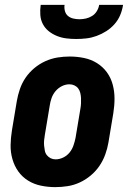

<svg xmlns="http://www.w3.org/2000/svg" viewBox="-20 -760 540 788"><path d="M207 8Q177 8 148 2Q119 -4 95 -19Q71 -34 55 -56.5Q39 -79 31 -107Q23 -135 23.5 -164.5Q24 -194 29 -225L49 -345Q53 -369 61.5 -394Q70 -419 85 -441Q100 -463 121 -480.5Q142 -498 166.5 -509Q191 -520 216 -524Q241 -528 266 -528Q296 -528 325 -522Q354 -516 378 -501Q402 -486 418.5 -463.5Q435 -441 442.5 -413Q450 -385 450 -355.5Q450 -326 445 -295L425 -175Q421 -151 412 -126Q403 -101 388 -79Q373 -57 352 -39.5Q331 -22 307 -11Q283 0 257.5 4Q232 8 207 8ZM208 -106Q224 -106 239.5 -113.5Q255 -121 265.5 -134Q276 -147 281.5 -163Q287 -179 290 -194L310 -314Q312 -325 312.5 -336Q313 -347 312.5 -357.5Q312 -368 309.5 -378.5Q307 -389 301 -397Q295 -405 285.5 -409.5Q276 -414 265 -414Q249 -414 234 -406.5Q219 -399 208 -386Q197 -373 191.5 -357Q186 -341 184 -326L164 -206Q162 -195 161 -184Q160 -173 161 -162.5Q162 -152 164 -141.5Q166 -131 172.5 -123Q179 -115 188 -110.5Q197 -106 208 -106ZM293 -600Q272 -600 252 -602.5Q232 -605 213.5 -612.5Q195 -620 180 -632Q165 -644 156 -661Q147 -678 145.5 -698.5Q144 -719 147 -740H245Q243 -727 246.5 -714.5Q250 -702 259 -694.5Q268 -687 280.5 -684Q293 -681 306 -681Q319 -681 332.5 -684Q346 -687 358 -694.5Q370 -702 377.5 -714.5Q385 -727 387 -740H485Q482 -719 473.5 -698.5Q465 -678 450 -661Q435 -644 416 -632Q397 -620 376.5 -612.5Q356 -605 335 -602.5Q314 -600 293 -600Z"/></svg>

Font: Iosevka Curly Heavy
Style: Italic
Weight: 900
Italic angle: -9°
Monospace: yes
Designer: Belleve Invis
Foundry: Belleve Invis
Version: Version 22.1.2; ttfautohint (v1.8.4)